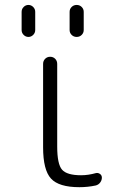

<svg xmlns="http://www.w3.org/2000/svg" viewBox="-20 -777 478 785"><path d="M68.4 -654.3V-728.5Q68.4 -740.2 76.7 -748.5Q85 -756.8 96.2 -756.8Q107.4 -756.8 115.7 -748.5Q124 -740.2 124 -728.5V-654.3Q124 -642.6 115.7 -634.3Q107.4 -626 96.2 -626Q85 -626 76.7 -634.3Q68.4 -642.6 68.4 -654.3ZM264.6 -654.3V-728.5Q264.6 -740.2 272.9 -748.5Q281.2 -756.8 293.5 -756.8Q305.7 -756.8 314 -748.5Q322.3 -740.2 322.3 -728.5V-654.3Q322.3 -642.6 314 -634.3Q305.7 -626 293.5 -626Q281.2 -626 272.9 -634.3Q264.6 -642.6 264.6 -654.3ZM213.9 -177.7Q213.9 -105.5 233.9 -83Q253.9 -60.5 311.5 -60.5Q340.8 -60.5 372.1 -69.3Q380.9 -71.3 388.7 -65.9Q396.5 -60.5 396.5 -50.8Q396.5 -40 389.6 -30.8Q382.8 -21.5 371.1 -18.6Q338.9 -11.7 304.7 -11.7Q220.7 -11.7 188.5 -46.9Q156.2 -82 156.2 -174.8V-515.6Q156.2 -528.3 164.6 -536.6Q172.9 -544.9 185.1 -544.9Q197.3 -544.9 205.6 -536.6Q213.9 -528.3 213.9 -515.6Z"/></svg>

Font: Gen Jyuu Gothic Light
Style: Regular
Weight: 200
Designer: [Source Han Sans]
Ryoko NISHIZUKA  (kana & ideographs); Paul D. Hunt (Latin, Greek & Cyrillic); Wenlong ZHANG  (bopomofo
Version: Version 1.002.20150607